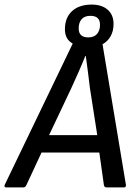

<svg xmlns="http://www.w3.org/2000/svg" viewBox="-47 -817 599 837"><path d="M-20 0Q-25 0 -26.5 -2.5Q-28 -5 -27 -10L270 -627Q236 -646 236 -689Q236 -740 267 -768.5Q298 -797 353 -797Q397 -797 422.5 -774.5Q448 -752 448 -713Q448 -682 435.5 -659.5Q423 -637 400 -624L502 -11Q503 0 493 0H417Q408 0 406 -10L386 -152H134L68 -10Q63 0 55 0ZM167 -228H377L345 -433Q341 -466 336.5 -502Q332 -538 327 -573H325Q311 -538 295.5 -503Q280 -468 264 -433ZM338 -654Q363 -654 376 -669Q389 -684 389 -709Q389 -748 347 -748Q322 -748 309 -733.5Q296 -719 296 -693Q296 -654 338 -654Z"/></svg>

Font: Sofia Sans Semi Condensed Medium
Style: Italic
Weight: 500
Italic angle: -9°
Version: Version 4.100